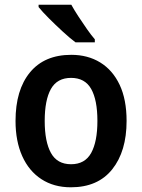

<svg xmlns="http://www.w3.org/2000/svg" viewBox="-20 -786 604 816"><path d="M518 -272Q518 -143 457 -66.5Q396 10 281 10Q209 10 156 -24.5Q103 -59 74.5 -122.5Q46 -186 46 -272Q46 -404 107.5 -478.5Q169 -553 283 -553Q353 -553 406 -520.5Q459 -488 488.5 -425.5Q518 -363 518 -272ZM170 -272Q170 -184 196.5 -136Q223 -88 282 -88Q341 -88 367.5 -136Q394 -184 394 -272Q394 -361 367.5 -408Q341 -455 282 -455Q223 -455 196.5 -408Q170 -361 170 -272ZM283 -766Q295 -744 313 -716.5Q331 -689 349.5 -662.5Q368 -636 383 -619V-606H301Q278 -623 247 -651.5Q216 -680 187.5 -708.5Q159 -737 144 -756V-766Z"/></svg>

Font: Noto Sans Georgian SemiCondensed SemiBold
Style: Regular
Weight: 600
Width: 4
Designer: Monotype Design Team, Akaki Razmadze
Foundry: Google LLC
Version: Version 2.005; ttfautohint (v1.8.4.7-5d5b)